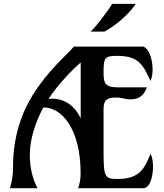

<svg xmlns="http://www.w3.org/2000/svg" viewBox="-20 -993 866 1013"><path d="M369.6 -747.1C330.6 -700.2 233.9 -623 151.9 -490.2C98.1 -403.3 48.8 -279.3 48.8 -113.3C48.8 -69.8 43.9 -39.1 32.2 0H178.2C152.8 -44.4 137.2 -108.9 137.2 -174.8C137.2 -258.3 166.5 -348.1 208.5 -425.8H213.4C299.8 -425.8 405.3 -321.3 405.3 -78.1C405.3 -51.8 401.4 -24.9 392.1 0H736.3C790 0 798.8 -145 773.9 -180.7C742.2 -104 716.8 -48.8 601.1 -48.8C535.2 -48.8 526.9 -56.2 526.4 -181.2C525.9 -402.3 526.4 -385.7 526.4 -414.1C526.4 -460 537.6 -478.5 592.8 -478.5C628.4 -478.5 638.2 -468.8 668.5 -468.8C728 -468.8 744.6 -505.9 754.9 -532.2H601.6C532.2 -532.2 526.4 -555.7 526.4 -613.3C526.4 -691.9 535.2 -698.2 601.1 -698.2C716.8 -698.2 737.3 -643.1 773.9 -566.4C798.8 -616.7 780.3 -732.4 736.3 -747.1ZM405.8 -663.6V-368.7C377 -430.7 325.2 -472.2 254.4 -472.2C247.6 -472.2 241.2 -471.7 235.4 -470.7C292.5 -556.6 366.2 -628.9 405.8 -663.6ZM570.8 -972.7C570.8 -964.8 491.7 -857.4 458.5 -826.2H530.8C565.9 -844.2 648.4 -900.9 696.3 -972.7Z"/></svg>

Font: Amarante
Style: Regular
Weight: 400
Designer: Karolina Lach
Foundry: Sorkin Type Co.
Version: Version 1.001